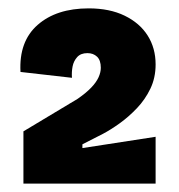

<svg xmlns="http://www.w3.org/2000/svg" viewBox="-20 -709 429 459"><path d="M36 -270V-395L166 -473Q186 -487 198 -499.5Q210 -512 215.5 -524Q221 -536 221 -547Q221 -565 212 -573.5Q203 -582 189 -582Q173 -582 164.5 -572.5Q156 -563 153.5 -550Q151 -537 152 -523L29 -537Q25 -610 70 -649.5Q115 -689 192 -689Q242 -689 278 -671.5Q314 -654 333 -624Q352 -594 352 -555Q352 -523 339.5 -497Q327 -471 307.5 -450.5Q288 -430 266.5 -414.5Q245 -399 226 -389L177 -364V-355L352 -382V-270Z"/></svg>

Font: Bricolage Grotesque 96pt ExtraBold SemiCondensed ExtraBold
Style: Regular
Weight: 800
Width: 4
Version: Version 1.001;gftools[0.9.33.dev8+g029e19f]